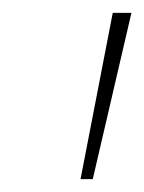

<svg xmlns="http://www.w3.org/2000/svg" viewBox="-20 -734 224 298"><path d="M105 -456 155 -714H184L124 -456Z"/></svg>

Font: Noto Sans SemiCondensed Thin
Style: Italic
Weight: 100
Width: 4
Italic angle: -12°
Designer: Monotype Design Team
Foundry: Monotype Imaging Inc.
Version: Version 2.013; ttfautohint (v1.8.4.7-5d5b)